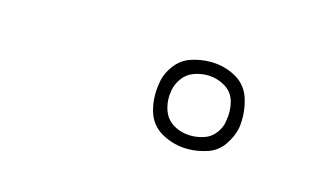

<svg xmlns="http://www.w3.org/2000/svg" viewBox="-35 -824 502 294"><g transform="rotate(15 216.0 -677.0)"><path d="M272 -608Q287 -608 302.5 -613Q318 -618 327.5 -631.5Q337 -645 340 -660Q343 -682 337 -703.5Q331 -725 312.5 -735.5Q294 -746 272 -746Q256 -746 241 -741Q226 -736 216 -722.5Q206 -709 204 -694Q200 -671 206 -650Q212 -629 231 -618.5Q250 -608 272 -608ZM272 -629Q256 -629 243.5 -636.5Q231 -644 226.5 -658.5Q222 -673 225 -689Q227 -699 233.5 -708Q240 -717 250.5 -721Q261 -725 272 -725Q287 -725 300 -717.5Q313 -710 317 -695.5Q321 -681 318 -665Q317 -655 310 -645.5Q303 -636 292.5 -632.5Q282 -629 272 -629Z"/></g></svg>

Font: Iosevka Sparkle Thin Oblique
Style: Regular
Weight: 100
Italic angle: -9°
Designer: Belleve Invis
Foundry: Belleve Invis
Version: Version 4.5.0; ttfautohint (v1.8.3)